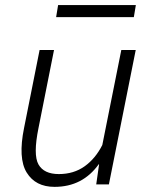

<svg xmlns="http://www.w3.org/2000/svg" viewBox="-20 -725 563 755"><path d="M358.4 0 369.6 -78.6 368.2 -79.1Q336.9 -35.2 293.5 -12.7Q250 9.8 194.3 9.8Q119.6 9.8 85 -46.4Q50.3 -102.5 74.7 -222.2L135.7 -528.3H192.4L131.3 -221.2Q109.9 -116.2 131.3 -78.4Q152.8 -40.5 211.4 -40.5Q270 -40.5 312.7 -71Q355.5 -101.6 382.3 -154.8L457 -528.3H513.7L408.2 0ZM506.3 -657.7H200.7L208.5 -705.1H514.2Z"/></svg>

Font: Franko
Style: Light Italic
Weight: 300
Designer: Google
Version: Version 1.200310; 2013